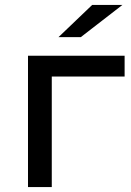

<svg xmlns="http://www.w3.org/2000/svg" viewBox="-20 -755 528 775"><path d="M483 -530H93V0H189V-446H483ZM216 -605H306L474 -735H352Z"/></svg>

Font: Malon Grotesk Med
Style: Regular
Weight: 500
Designer: Julieta Ulanovsky
Foundry: Julieta Ulanovsky
Version: Version 7.200